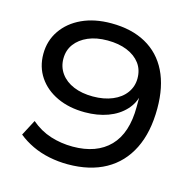

<svg xmlns="http://www.w3.org/2000/svg" viewBox="-105 -823 959 941"><g transform="rotate(15 374.0 -352.5)"><path d="M318 9Q270 9 223.5 -0.5Q177 -10 137 -29Q97 -48 65 -74L107 -154Q153 -115 206.5 -98Q260 -81 319 -81Q379 -81 426 -98Q473 -115 506 -149Q539 -183 555.5 -233.5Q572 -284 572 -350V-418H577Q569 -370 535 -333.5Q501 -297 449 -278Q397 -259 333 -259Q253 -259 192 -287.5Q131 -316 97 -366.5Q63 -417 63 -483Q63 -550 99 -602.5Q135 -655 198.5 -684.5Q262 -714 347 -714Q450 -714 523 -673.5Q596 -633 634 -556Q672 -479 672 -369Q672 -248 630 -163.5Q588 -79 509 -35Q430 9 318 9ZM351 -344Q407 -344 450 -362Q493 -380 516.5 -412.5Q540 -445 540 -486Q540 -530 516.5 -561.5Q493 -593 450.5 -610.5Q408 -628 351 -628Q294 -628 252.5 -610Q211 -592 187.5 -560.5Q164 -529 164 -486Q164 -444 187.5 -411.5Q211 -379 253 -361.5Q295 -344 351 -344Z"/></g></svg>

Font: Nunito Sans 10pt Expanded Medium
Style: Regular
Weight: 500
Width: 7
Designer: Vernon Adams
Foundry: Vernon Adams
Version: Version 3.101;gftools[0.9.27]